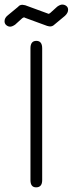

<svg xmlns="http://www.w3.org/2000/svg" viewBox="-49 -805 315 832"><path d="M161.1 -745.1Q164.1 -745.1 168.9 -749L199.2 -776.4Q211.9 -785.2 220.7 -785.2Q230.5 -785.2 238.3 -779.3Q246.1 -773.4 246.1 -762.7Q246.1 -749 232.4 -736.3L186.5 -698.2Q178.7 -690.4 168 -690.4Q166 -690.4 164.1 -690.9Q162.1 -691.4 160.6 -691.4Q159.2 -691.4 158.2 -692.4H156.2L60.5 -727.5Q58.6 -729.5 54.7 -729.5Q51.8 -729.5 46.9 -725.6L16.6 -698.2Q3.9 -689.5 -4.9 -689.5Q-13.7 -689.5 -21.5 -695.8Q-29.3 -702.1 -29.3 -712.9Q-29.3 -727.5 -15.6 -738.3L29.3 -775.4Q36.1 -784.2 47.9 -784.2Q49.8 -784.2 54.7 -783.2Q59.6 -782.2 60.5 -782.2L156.2 -747.1ZM133.8 -24.4Q133.8 6.8 107.4 6.8Q83 6.8 83 -24.4V-595.7Q83 -627.9 108.4 -627.9Q133.8 -627.9 133.8 -595.7Z"/></svg>

Font: Jura
Style: Book
Weight: 400
Version: Version 2.3